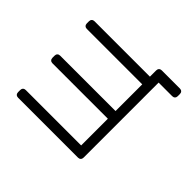

<svg xmlns="http://www.w3.org/2000/svg" viewBox="-142 -734 1078 1078"><g transform="rotate(-45 397.5 -195.0)"><path d="M721 130Q711 130 705 124Q699 118 699 108V0H103Q93 0 87 -6Q81 -12 81 -22V-498Q81 -508 87 -514Q93 -520 103 -520H120Q130 -520 136 -514Q142 -508 142 -498V-58H354V-498Q354 -508 360 -514Q366 -520 376 -520H393Q403 -520 409 -514Q415 -508 415 -498V-58H627V-498Q627 -508 633 -514Q639 -520 649 -520H666Q676 -520 682 -514Q688 -508 688 -498V-58H738Q748 -58 754 -52Q760 -46 760 -36V108Q760 118 754 124Q748 130 738 130Z"/></g></svg>

Font: Rubik Light Light
Style: Regular
Weight: 300
Version: Version 2.101